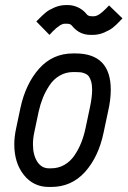

<svg xmlns="http://www.w3.org/2000/svg" viewBox="-20 -722 501 754"><path d="M135.3 -650.4Q149.4 -664.6 161.1 -674.1Q172.9 -683.6 194.6 -692.9Q216.3 -702.1 239.3 -702.1H247.1Q265.1 -702.1 283.4 -694.3Q301.8 -686.5 314.5 -672.9L322.3 -664.1Q328.1 -658.2 340.8 -658.2H349.1Q367.2 -658.2 397.5 -689.5L408.2 -700.7L460.9 -649.9L450.2 -638.7Q436 -623.5 423.3 -613.5Q410.6 -603.5 388.9 -594.2Q367.2 -585 344.2 -585H335.9Q294.9 -585 267.6 -615.2L260.7 -623Q254.9 -628.9 242.2 -628.9H234.4Q217.3 -628.9 187 -598.6L174.3 -585L122.6 -637.7ZM275.9 -512.2Q415 -512.2 415 -369.6Q415 -329.6 404.3 -283.7L386.7 -200.7Q366.7 -105.5 313.7 -46.6Q260.7 12.2 180.7 12.2H171.9Q111.3 12.2 73.7 -34.9Q36.1 -82 36.1 -155.3Q36.1 -183.6 43 -216.3L60.5 -299.3Q81.1 -393.6 134 -452.9Q187 -512.2 267.1 -512.2ZM341.8 -369.6Q341.8 -388.7 337.9 -402.1Q334 -415.5 328.4 -422.6Q322.8 -429.7 313 -433.6Q303.2 -437.5 295.7 -438.2Q288.1 -439 275.9 -439H267.1Q238.3 -439 214.4 -425Q190.4 -411.1 174.6 -387.2Q158.7 -363.3 148.4 -337.9Q138.2 -312.5 131.8 -283.7L114.3 -200.7Q109.4 -177.7 109.4 -155.3Q109.4 -113.8 126.2 -87.4Q143.1 -61 171.9 -61H180.7Q209.5 -61 233.2 -74.7Q256.8 -88.4 272.7 -112.1Q288.6 -135.7 298.8 -161.4Q309.1 -187 315.4 -216.3L333 -299.3Q341.8 -340.3 341.8 -369.6Z"/></svg>

Font: Anka/Coder Narrow
Style: Italic
Weight: 400
Width: 3
Italic angle: -12°
Monospace: yes
Version: Version 001.100